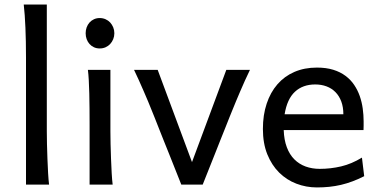

<svg xmlns="http://www.w3.org/2000/svg" viewBox="-20 -801 1649 833"><path d="M183.1 -231.9Q183.1 -208.5 183.8 -176.8Q184.6 -145 185.8 -112.3Q187 -79.6 188.7 -49.8Q190.4 -20 192.9 0H92.8V-551.8Q92.8 -623 90.3 -680.9Q87.9 -738.8 83 -781.2H183.1Z M351.6 -656.7Q351.6 -670.4 356 -682.4Q360.4 -694.3 368.4 -703.4Q376.5 -712.4 387.7 -717.5Q398.9 -722.7 412.6 -722.7Q426.3 -722.7 438 -717.5Q449.7 -712.4 458 -703.4Q466.3 -694.3 471.2 -682.4Q476.1 -670.4 476.1 -656.7Q476.1 -643.1 471.2 -631.1Q466.3 -619.1 458 -610.1Q449.7 -601.1 438 -595.9Q426.3 -590.8 412.6 -590.8Q398.9 -590.8 387.7 -595.9Q376.5 -601.1 368.4 -610.1Q360.4 -619.1 356 -631.1Q351.6 -643.1 351.6 -656.7ZM459 -231.9Q459 -208.5 459.7 -176.5Q460.4 -144.5 461.7 -111.8Q462.9 -79.1 464.6 -49.3Q466.3 -19.5 468.8 0H368.7V-258.8Q368.7 -294.4 368.4 -329.1Q368.2 -363.8 367.4 -394.8Q366.7 -425.8 365.2 -452.4Q363.8 -479 361.3 -498H459Z M1064.5 -498Q1054.2 -477.1 1043.2 -452.6Q1032.2 -428.2 1022.2 -404.8Q1012.2 -381.3 1003.4 -360.4Q994.6 -339.4 988.8 -324.7Q983.9 -313 975.8 -292.7Q967.8 -272.5 957.8 -247.3Q947.8 -222.2 936.5 -194.1Q925.3 -166 914.6 -138.7Q888.7 -74.2 859.4 0H766.6Q738.3 -70.8 713.4 -133.8Q702.6 -160.6 691.4 -188.5Q680.2 -216.3 670.2 -241.9Q660.2 -267.6 651.6 -289.1Q643.1 -310.5 637.2 -324.7Q631.3 -339.4 622.6 -360.6Q613.8 -381.8 603.5 -405.3Q593.3 -428.7 582.5 -452.9Q571.8 -477.1 561.5 -498H664.1L813 -97.7L961.9 -498Z M1210.9 -236.8Q1212.4 -193.8 1224.4 -162.1Q1236.3 -130.4 1257.1 -109.6Q1277.8 -88.9 1305.9 -78.6Q1334 -68.4 1367.2 -68.4Q1414.6 -68.4 1460 -79.1Q1505.4 -89.8 1550.3 -117.2L1560.1 -36.6Q1534.2 -23.4 1509.3 -14.2Q1484.4 -4.9 1459.5 1Q1434.6 6.8 1408.9 9.5Q1383.3 12.2 1355 12.2Q1308.1 12.2 1265.6 -4.2Q1223.1 -20.5 1190.9 -52.5Q1158.7 -84.5 1139.6 -131.8Q1120.6 -179.2 1120.6 -241.7Q1120.6 -302.2 1137 -351.3Q1153.3 -400.4 1183.6 -435.3Q1213.9 -470.2 1257.3 -489Q1300.8 -507.8 1355 -507.8Q1395 -507.8 1425.8 -498.3Q1456.5 -488.8 1479 -471.9Q1501.5 -455.1 1516.6 -432.6Q1531.7 -410.2 1540.8 -384.3Q1549.8 -358.4 1553.7 -330.3Q1557.6 -302.2 1557.6 -274.9V-255.9Q1557.6 -243.7 1557.1 -236.8ZM1347.7 -434.6Q1293.9 -434.6 1259.8 -403.1Q1225.6 -371.6 1214.8 -305.2H1469.7Q1469.7 -336.4 1460.7 -360.6Q1451.7 -384.8 1435.3 -401.4Q1418.9 -418 1396.5 -426.3Q1374 -434.6 1347.7 -434.6Z"/></svg>

Font: Andika Compact
Style: Regular
Weight: 400
Designer: Victor Gaultney, Annie Olsen, Julie Remington, Don Collingsworth, Eric Hays, Becca Hirsbrunner
Foundry: SIL International
Version: Version 5.000 ; LnSpcTght